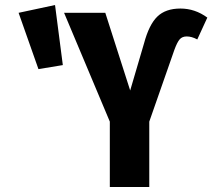

<svg xmlns="http://www.w3.org/2000/svg" viewBox="-20 -744 845 764"><path d="M417 -260 235 -693H399L498 -384L553 -571Q573 -646 606 -678Q639 -710 698 -710Q756 -710 805 -674L765 -587Q743 -599 723 -599Q705 -599 695 -587.5Q685 -576 674 -546L574 -260V0H417ZM199 -724 230 -485 133 -469 54 -693Z"/></svg>

Font: Fira Sans Extra Condensed
Style: Bold
Weight: 700
Width: 1
Designer: Carrois Corporate & Edenspiekermann AG
Foundry: Carrois Corporate GbR & Edenspiekermann AG
Version: Version 4.203